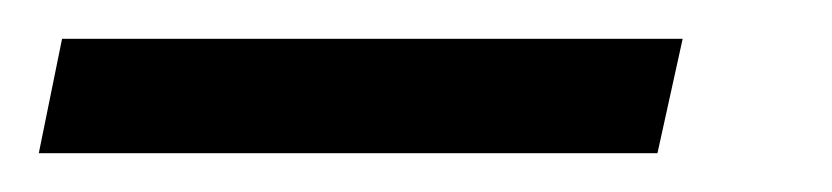

<svg xmlns="http://www.w3.org/2000/svg" viewBox="-83 -20 429 99"><path d="M-51 0H269L256 59H-63Z"/></svg>

Font: Decalotype
Style: Italic
Weight: 400
Italic angle: -12°
Designer: Alfredo Marco Pradil
Foundry: Alfredo Marco Pradil
Version: Version 1.0